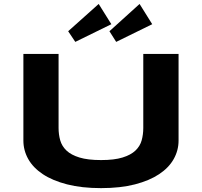

<svg xmlns="http://www.w3.org/2000/svg" viewBox="-20 -948 1037 986"><path d="M897 -226.1Q897 -175.8 872.1 -131.3Q847.2 -86.9 797.4 -53.7Q747.6 -20.5 673.1 -1.2Q598.6 18.1 499 18.1Q399.4 18.1 324.5 -1.2Q249.5 -20.5 199.7 -53.7Q149.9 -86.9 125 -131.3Q100.1 -175.8 100.1 -226.1V-670.9H280.8V-291Q280.8 -257.3 289.3 -227.3Q297.9 -197.3 321.5 -174.8Q345.2 -152.3 387.9 -139.2Q430.7 -126 499 -126Q566.9 -126 609.4 -139.2Q651.9 -152.3 675.5 -174.8Q699.2 -197.3 707.5 -227.3Q715.8 -257.3 715.8 -291V-670.9H897V-226.1ZM551.8 -823.7 366.7 -732.9 330.1 -787.6 486.8 -927.7ZM761.7 -823.7 576.7 -732.9 542 -787.6 696.8 -927.7Z"/></svg>

Font: REH Gaming
Style: Gaming
Weight: 700
Designer: Astigmatic (AOETI)
Foundry: Astigmatic (AOETI)
Version: Version 1.001 2011